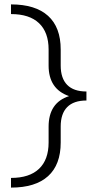

<svg xmlns="http://www.w3.org/2000/svg" viewBox="-20 -731 444 873"><path d="M373 -315V-274Q315 -274 285.5 -244Q256 -214 256 -156V-83Q256 18 198.5 70Q141 122 30 122V78Q114 78 157.5 36.5Q201 -5 201 -83V-155Q201 -264 294 -294Q201 -326 201 -433V-506Q201 -584 157.5 -625.5Q114 -667 30 -667V-711Q141 -711 198.5 -659Q256 -607 256 -506V-433Q256 -375 285.5 -345Q315 -315 373 -315Z"/></svg>

Font: Isabella Sans
Style: Regular
Weight: 400
Designer: Original fonts by Christian Thalmann (Catharsis Fonts), Modifications by Cristiano Sobral
Version: Version 0.002;July 12, 2020;FontCreator 13.0.0.2655 64-bit; 